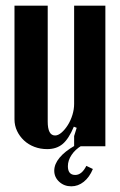

<svg xmlns="http://www.w3.org/2000/svg" viewBox="-20 -515 422 676"><path d="M240 -69Q222 -26 200.5 -8Q179 10 146 10Q122 10 101 2Q80 -6 64.5 -20.5Q49 -35 40 -54Q31 -73 31 -95V-495H148V-87Q148 -38 174 -38Q185 -38 197 -48.5Q209 -59 219 -75Q229 -91 235 -110.5Q241 -130 241 -149V-495H351V0H241V-36L250 -65ZM307 80Q295 109 275 125Q255 141 231 141Q206 141 188.5 125Q171 109 171 86Q171 63 189.5 40.5Q208 18 243 -2H267Q245 11 232 30.5Q219 50 219 70Q219 101 245 101Q268 101 284 69Z"/></svg>

Font: Moniqa ExtBd Paragraph
Style: Regular
Weight: 800
Designer: Rajesh Rajput
Foundry: Rajesh Rajput
Version: Version 1.000